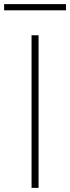

<svg xmlns="http://www.w3.org/2000/svg" viewBox="-45 -911 340 931"><path d="M108 0V-740H142V0ZM-25 -861V-891H275V-861Z"/></svg>

Font: Encode Sans Expanded Expanded Thin
Style: Regular
Weight: 100
Width: 7
Designer: Multiple Designers
Foundry: Impallari Type
Version: Version 3.000; ttfautohint (v1.8.3) -l 8 -r 50 -G 200 -x 14 